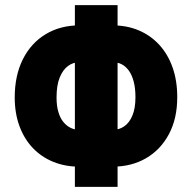

<svg xmlns="http://www.w3.org/2000/svg" viewBox="-20 -731 744 751"><path d="M420.4 -79.1H290.5Q234.9 -79.1 188.5 -97.9Q142.1 -116.7 108.4 -152.1Q74.7 -187.5 56.2 -237.5Q37.6 -287.6 37.6 -349.6Q37.6 -436 69.6 -499.5Q101.6 -563 158.9 -597.4Q216.3 -631.8 291 -631.8H419.9Q476.1 -631.8 522.5 -612.3Q568.8 -592.8 602.8 -555.9Q636.7 -519 655 -467.3Q673.3 -415.5 673.3 -350.6Q673.3 -267.6 640.9 -206.5Q608.4 -145.5 551.5 -112.3Q494.6 -79.1 420.4 -79.1ZM290.5 -223.1H420.9Q445.8 -223.1 465.8 -236.8Q485.8 -250.5 497.8 -278.8Q509.8 -307.1 509.8 -350.6Q509.8 -386.2 502.9 -412.1Q496.1 -438 483.9 -454.8Q471.7 -471.7 455.8 -479.7Q439.9 -487.8 420.9 -487.8H291Q266.6 -487.8 246.3 -473.1Q226.1 -458.5 213.6 -428Q201.2 -397.5 201.2 -349.6Q201.2 -316.9 208.3 -293Q215.3 -269 228 -253.7Q240.7 -238.3 256.8 -230.7Q272.9 -223.1 290.5 -223.1ZM439.9 -710.9V0H272.9V-710.9Z"/></svg>

Font: Roboto Condensed Black
Style: Regular
Weight: 900
Designer: Christian Robertson
Foundry: Google
Version: Version 3.008; 2023